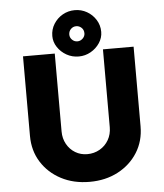

<svg xmlns="http://www.w3.org/2000/svg" viewBox="-61 -977 886 1036"><g transform="rotate(-5 382.5 -459.0)"><path d="M383 6Q296 6 228.5 -29.5Q161 -65 122 -127Q83 -189 83 -269V-700H255V-278Q255 -240 272 -209.5Q289 -179 318 -161.5Q347 -144 383 -144Q420 -144 450.5 -161.5Q481 -179 498.5 -209.5Q516 -240 516 -278V-700H682V-269Q682 -189 643 -127Q604 -65 536.5 -29.5Q469 6 383 6ZM383 -673Q347 -673 317 -690Q287 -707 268.5 -735Q250 -763 250 -795Q250 -831 268.5 -860.5Q287 -890 317 -907Q347 -924 383 -924Q418 -924 448 -907Q478 -890 496.5 -860.5Q515 -831 515 -795Q515 -763 496.5 -735Q478 -707 448 -690Q418 -673 383 -673ZM383 -755Q399 -755 411.5 -767Q424 -779 424 -795Q424 -814 411.5 -825.5Q399 -837 383 -837Q366 -837 354 -825Q342 -813 342 -795Q342 -779 354 -767Q366 -755 383 -755Z"/></g></svg>

Font: Lexend
Style: Bold
Weight: 700
Designer: Bonnie Shaver-Troup, Thomas Jockin
Foundry: Lexend
Version: Version 1.007; ttfautohint (v1.8.3)